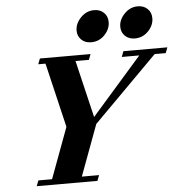

<svg xmlns="http://www.w3.org/2000/svg" viewBox="-59 -946 954 1003"><g transform="rotate(-5 418.0 -445.0)"><path d="M670.9 -724.1Q639.6 -724.1 619.9 -743.2Q600.1 -762.2 600.1 -791.5Q600.1 -828.1 629.9 -859.1Q659.7 -890.1 700.2 -890.1Q731.4 -890.1 751.2 -871.1Q771 -852.1 771 -821.8Q771 -784.7 741.9 -754.4Q712.9 -724.1 670.9 -724.1ZM441.9 -724.1Q410.6 -724.1 390.9 -743.2Q371.1 -762.2 371.1 -791.5Q371.1 -828.1 400.9 -859.1Q430.7 -890.1 471.2 -890.1Q502.4 -890.1 522.2 -871.1Q542 -852.1 542 -821.8Q542 -784.7 512.9 -754.4Q483.9 -724.1 441.9 -724.1ZM92.8 0 104 -29.3H175.8L274.4 -295.4L194.3 -633.8H156.2L167.5 -663.1H433.1L421.9 -633.8H351.6L422.9 -334L686 -633.8H594.2L605.5 -663.1H835.9L824.7 -633.8H766.6L431.2 -296.9L332 -29.3H422.4L411.1 0Z"/></g></svg>

Font: Elstob Grade
Style: Italic
Weight: 400
Italic angle: -20°
Designer: Peter S. Baker
Version: Version 1.015